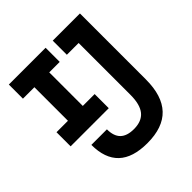

<svg xmlns="http://www.w3.org/2000/svg" viewBox="-191 -826 968 968"><g transform="rotate(-45 293.0 -341.5)"><path d="M308.6 9.8Q205.1 9.8 153.8 -38.8Q102.5 -87.4 102.5 -184.1H213.4Q213.4 -135.7 237.5 -112.1Q261.7 -88.4 311 -88.4Q366.7 -88.4 393.6 -121.3Q420.4 -154.3 420.4 -223.1V-693.4H530.3V-223.1Q530.3 -106.4 475.1 -48.3Q419.9 9.8 308.6 9.8ZM23.4 -252.9V-353.5H295.4V-252.9ZM105 -252.9V-693.4H210.9V-252.9ZM23.4 -592.8V-693.4H285.6V-592.8ZM336.4 -592.8V-693.4H469.2V-592.8Z"/></g></svg>

Font: Cascadia Code Medium
Style: Regular
Weight: 500
Monospace: yes
Designer: Aaron Bell
Foundry: Saja Typeworks
Version: Version 2407.024